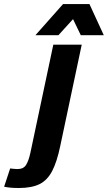

<svg xmlns="http://www.w3.org/2000/svg" viewBox="-168 -720 531 946"><path d="M234.7 -500 128.7 0Q112.7 77 89.2 122.3Q65.7 167.7 27 187Q-11.7 206.3 -75 206.3Q-98 206.3 -115.8 204.7Q-133.7 203 -147.7 200L-118 110Q-107 111 -99 112Q-91 113 -82 113Q-52.3 113 -39.5 92.5Q-26.7 72 -18.3 33L94.7 -500ZM156 -700H272.7L343.3 -546.7H230ZM259.3 -700 120 -546.7H6.7L142.7 -700Z"/></svg>

Font: Epunda Slab Light
Style: Italic
Weight: 300
Italic angle: -12°
Designer: Simon Atzbach
Foundry: typofactur
Version: Version 1.102